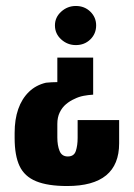

<svg xmlns="http://www.w3.org/2000/svg" viewBox="-20 -518 448 643"><path d="M292 -325V-201Q275 -200 259.5 -197Q244 -194 230 -187Q214 -180 201 -169Q188 -158 180 -141.5Q172 -125 172 -103V-58Q172 -31 179.5 -12.5Q187 6 207 6Q228 6 234 -12.5Q240 -31 240 -56V-116H379V-38Q379 105 205 105Q140 105 101 89Q62 73 45.5 38Q29 3 29 -56V-73Q29 -118 41 -152.5Q53 -187 76.5 -210Q100 -233 134 -241Q144 -242 153 -242.5Q162 -243 172 -243V-325ZM234 -498Q263 -498 282.5 -479Q302 -460 302 -433Q302 -405 282.5 -386Q263 -367 234 -367Q206 -367 185 -386Q164 -405 164 -433Q164 -460 185 -479Q206 -498 234 -498Z"/></svg>

Font: Alumni Sans ExtraBold
Style: Regular
Weight: 800
Designer: Robert E. Leuschke
Foundry: Robert E. Leuschke
Version: Version 1.018